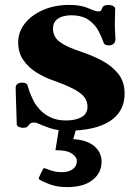

<svg xmlns="http://www.w3.org/2000/svg" viewBox="-20 -515 553 778"><path d="M252.9 14.6Q211.9 14.6 179.7 3.2Q147.5 -8.3 134.3 -14.6Q126.5 -18.6 119.1 -18.6Q106 -18.6 101.3 -13.2Q96.7 -7.8 91.8 -2.4Q86.9 2.9 72.8 2.9Q63.5 2.9 55.7 -1.2Q47.9 -5.4 47.9 -11.7Q47.9 -17.6 47.1 -37.1Q46.4 -56.6 45.7 -81.1Q44.9 -105.5 44.2 -127.2Q43.5 -148.9 43.5 -159.2Q43.5 -170.4 51.5 -175.3Q59.6 -180.2 68.8 -180.2Q88.4 -180.2 91.3 -169.4Q94.2 -158.7 99.4 -144.3Q104.5 -129.9 116.2 -105.5Q123 -91.8 139.2 -73.2Q155.3 -54.7 182.1 -40.8Q209 -26.9 247.1 -26.9Q287.6 -26.9 311 -40.8Q334.5 -54.7 334.5 -82.5Q334.5 -104.5 321.5 -121.6Q308.6 -138.7 277.3 -155Q246.1 -171.4 190.4 -190.9Q159.2 -202.1 127.7 -221.4Q96.2 -240.7 75 -270.8Q53.7 -300.8 53.7 -343.3Q53.7 -386.2 81.1 -420.4Q108.4 -454.6 155.3 -474.9Q202.1 -495.1 261.2 -495.1Q307.6 -495.1 337.4 -481.9Q367.2 -468.8 377.9 -468.8Q388.7 -468.8 390.4 -474.1Q392.1 -479.5 395 -484.9Q397.9 -490.2 404.8 -492.7Q411.6 -495.1 418.9 -495.1Q429.7 -495.1 438.2 -490.7Q446.8 -486.3 446.8 -478Q446.8 -473.6 446 -454.1Q445.3 -434.6 445.3 -411.6Q445.3 -397.5 446.5 -383.3Q447.8 -369.1 447.8 -357.9Q447.8 -343.3 439.9 -337.2Q432.1 -331.1 421.9 -331.1Q403.8 -331.1 400.4 -340.8Q393.6 -361.8 380.1 -387.9Q366.7 -414.1 340.1 -433.6Q313.5 -453.1 267.1 -453.1Q251.5 -453.1 234.6 -448.5Q217.8 -443.8 206.3 -432.1Q194.8 -420.4 194.8 -399.4Q194.8 -365.7 221.7 -345.5Q248.5 -325.2 305.2 -306.6Q351.1 -291.5 392.1 -270Q433.1 -248.5 459 -216.3Q484.9 -184.1 484.9 -136.2Q484.9 -62.5 425 -23.9Q365.2 14.6 252.9 14.6ZM252.4 243.2Q211.4 243.2 181.9 231.9Q152.3 220.7 141.1 213.4Q135.3 210 138.2 203.6Q140.1 199.2 145.3 188.2Q150.4 177.2 153.8 170.9Q156.7 164.6 162.6 167Q176.8 172.9 193.6 177.7Q210.4 182.6 230.5 182.6Q259.3 182.6 275.4 169.9Q291.5 157.2 291.5 138.2Q291.5 120.6 270.3 106.7Q249 92.8 204.6 93.8L221.2 -8.8H293L276.9 48.8Q332 51.8 361.8 77.1Q391.6 102.5 391.6 140.1Q391.6 185.5 355 214.4Q318.4 243.2 252.4 243.2Z"/></svg>

Font: Gelasio
Style: Regular
Weight: 400
Designer: Eben Sorkin
Foundry: Eben Sorkin
Version: Version 1.008